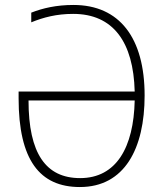

<svg xmlns="http://www.w3.org/2000/svg" viewBox="-20 -744 661 774"><path d="M275 -688C436 -688 518 -575 523 -375H55V-348C55 -99 140 10 302 10C482 10 563 -145 563 -359C563 -591 462 -724 276 -724C207 -724 152 -711 106 -693V-654C155 -674 208 -688 275 -688ZM303 -26C165 -26 95 -125 95 -339H523C519 -150 449 -26 303 -26Z"/></svg>

Font: Noto Sans SemiCondensed ExtraLight
Style: Regular
Weight: 200
Width: 4
Designer: Monotype Design Team
Foundry: Monotype Imaging Inc.
Version: Version 2.013